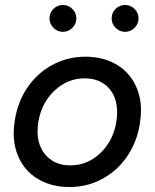

<svg xmlns="http://www.w3.org/2000/svg" viewBox="-20 -740 622 772"><path d="M35 -206Q35 -229 40 -259Q52 -333 92 -390.5Q132 -448 192.5 -480Q253 -512 323 -512Q390 -512 440.5 -485Q491 -458 519 -408.5Q547 -359 547 -295Q547 -273 542 -241Q530 -167 490 -109.5Q450 -52 390 -20Q330 12 260 12Q193 12 142 -15Q91 -42 63 -91.5Q35 -141 35 -206ZM131 -213Q131 -151 167 -113Q203 -75 263 -75Q331 -75 383 -124Q435 -173 448 -251Q451 -271 451 -288Q451 -351 415.5 -388Q380 -425 320 -425Q252 -425 199.5 -376Q147 -327 134 -249Q131 -230 131 -213ZM179 -666Q179 -689 195 -704.5Q211 -720 233 -720Q255 -720 271 -704Q287 -688 287 -666Q287 -644 271 -628Q255 -612 233 -612Q211 -612 195 -628Q179 -644 179 -666ZM483 -720Q505 -720 521 -704Q537 -688 537 -666Q537 -644 521 -628Q505 -612 483 -612Q461 -612 445 -628Q429 -644 429 -666Q429 -689 445 -704.5Q461 -720 483 -720Z"/></svg>

Font: Oak Sans Medium
Style: Italic
Weight: 500
Italic angle: -9.49998°
Foundry: Erik Kennedy, Walven
Version: Version 1.000